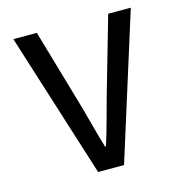

<svg xmlns="http://www.w3.org/2000/svg" viewBox="-99 -746 798 837"><g transform="rotate(-15 300.0 -327.5)"><path d="M242 0 35 -655H141L240 -314Q249 -284 268 -212.5Q287 -141 300 -99H304Q318 -142 338.5 -217.5Q359 -293 365 -314L463 -655H565L359 0Z"/></g></svg>

Font: TypoPRO Source Code Pro
Style: Regular
Weight: 500
Monospace: yes
Designer: Paul D. Hunt, Teo Tuominen
Foundry: Adobe Systems Incorporated
Version: Version 2.010;PS 1.0;hotconv 1.0.84;makeotf.lib2.5.63406